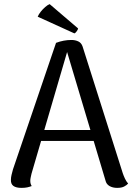

<svg xmlns="http://www.w3.org/2000/svg" viewBox="-20 -901 642 932"><path d="M327 -707Q345 -707 360 -700Q375 -693 381 -675L576 -60Q580 -48 586.5 -34Q593 -20 602 -10Q595 -2 582.5 4.5Q570 11 549 11Q527 11 511.5 2Q496 -7 492 -25L299 -671L312 -670L133 -58Q131 -49 129 -40Q127 -31 127 -23Q127 -15 129 -8.5Q131 -2 134 2Q124 6 112.5 8.5Q101 11 84 11Q58 11 45 1.5Q32 -8 33 -29Q33 -39 36 -52Q39 -65 43 -79L252 -693Q289 -707 327 -707ZM159 -270H479V-217H159ZM163 -820Q168 -832 178 -844.5Q188 -857 199.5 -867Q211 -877 221 -881L359 -763Q359 -759 353 -750Q347 -741 341 -739Z"/></svg>

Font: Arima Thin Medium
Style: Regular
Weight: 500
Version: Version 1.100